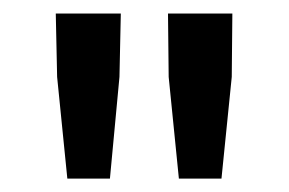

<svg xmlns="http://www.w3.org/2000/svg" viewBox="-20 -729 427 284"><path d="M322.8 -615.2 307.6 -464.8H244.6L229.5 -615.2L228.5 -709H323.7ZM156.7 -615.2 142.6 -464.8H79.6L64.5 -615.2L62.5 -709H158.7Z"/></svg>

Font: Metrophobic
Style: Regular
Weight: 400
Designer: vernon adams
Foundry: vernon adams
Version: Version 1.000